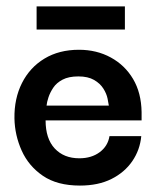

<svg xmlns="http://www.w3.org/2000/svg" viewBox="-20 -568 502 598"><path d="M229 10Q158 10 113.5 -20.5Q69 -51 47.5 -99Q26 -147 25 -199Q24 -261 48.5 -309.5Q73 -358 118.5 -385.5Q164 -413 226 -413Q281 -413 325 -389Q369 -365 394.5 -322Q420 -279 421 -219Q421 -217 421 -207.5Q421 -198 421 -193H122Q122 -136 150.5 -105.5Q179 -75 227 -75Q265 -75 290.5 -94Q316 -113 321 -144H420Q416 -101 392 -66Q368 -31 327 -10.5Q286 10 229 10ZM125 -239H319Q318 -246 315 -261Q312 -276 302 -292Q292 -308 273 -319Q254 -330 224 -330Q194 -330 175 -320Q156 -310 146 -295Q136 -280 131 -265Q126 -250 125 -239ZM94 -476V-548H369V-476Z"/></svg>

Font: Darker Grotesque
Style: Bold
Weight: 700
Designer: Gabriel Lam
Foundry: TypeRant
Version: Version 1.000;gftools[0.9.28]